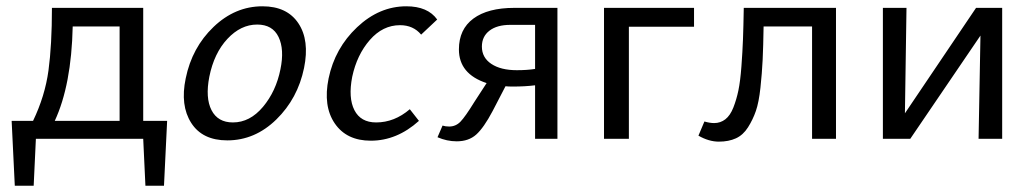

<svg xmlns="http://www.w3.org/2000/svg" viewBox="-20 -441 3278 610"><path d="M435 -57H511L501 149H442L435 0H94L87 149H27L17 -57H85Q123 -136 134 -217Q145 -298 145 -416H435ZM154 -57H360V-357H211Q207 -171 154 -57Z M702 5Q623 5 587.5 -50.5Q552 -106 570 -192Q590 -290 658.5 -355.5Q727 -421 814 -421Q892 -421 928 -367Q964 -313 946 -225Q926 -128 858 -61.5Q790 5 702 5ZM720 -52Q774 -52 815.5 -101.5Q857 -151 871 -221Q884 -284 865 -323.5Q846 -363 797 -363Q745 -363 702.5 -317.5Q660 -272 645 -197Q632 -130 652 -91Q672 -52 720 -52Z M1318 -331Q1293 -361 1251 -361Q1196 -361 1155 -314Q1114 -267 1099 -197Q1086 -130 1106 -91Q1126 -52 1175 -52Q1233 -52 1282 -94L1311 -57Q1241 6 1158 6Q1081 6 1043.5 -49Q1006 -104 1024 -192Q1044 -288 1114.5 -354.5Q1185 -421 1271 -421Q1339 -421 1369 -379Z M1614 -416H1751V0H1680V-170Q1648 -166 1609 -166Q1594 -166 1586 -167L1545 -88Q1517 -35 1493 -13.5Q1469 8 1431 8Q1400 8 1370 -5L1386 -42Q1395 -39 1407 -39Q1428 -39 1443 -54.5Q1458 -70 1487 -117L1526 -177Q1438 -206 1438 -284Q1438 -348 1484 -382Q1530 -416 1614 -416ZM1622 -218Q1655 -218 1680 -222V-362H1601Q1559 -362 1535 -343.5Q1511 -325 1511 -293Q1511 -258 1541 -238Q1571 -218 1622 -218Z M2185 -416V-356H1978V0H1899V-416Z M2636 -416V0H2560V-357H2406Q2405 -293 2403 -251Q2401 -209 2396 -162.5Q2391 -116 2381.5 -88.5Q2372 -61 2356.5 -36.5Q2341 -12 2318 -1.5Q2295 9 2264 9Q2232 9 2199 -10L2218 -55Q2235 -50 2249 -50Q2269 -50 2284.5 -62Q2300 -74 2310 -99.5Q2320 -125 2326 -154Q2332 -183 2335.5 -229.5Q2339 -276 2340.5 -316Q2342 -356 2343 -416Z M3164 -416V0H3089L3095 -328L2872 0H2785V-416H2860L2855 -81L3081 -416Z"/></svg>

Font: EauTest Medium
Style: Italic
Weight: 500
Italic angle: -12°
Designer: Christian Thalmann (Catharsis Fonts)
Version: Version 0.001;PS 000.001;hotconv 1.0.88;makeotf.lib2.5.64775